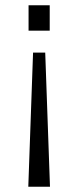

<svg xmlns="http://www.w3.org/2000/svg" viewBox="-20 -546 295 726"><path d="M87 160 105 -347H151L169 160ZM88 -430V-526H168V-430Z"/></svg>

Font: Archivo SemiCondensed Light
Style: Regular
Weight: 300
Width: 4
Designer: Hector Gatti
Foundry: Omnibus-Type
Version: Version 2.001